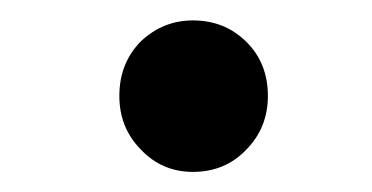

<svg xmlns="http://www.w3.org/2000/svg" viewBox="-20 -675 368 190"><path d="M98.1 -580.1Q98.1 -612.3 119.1 -633.8Q141.1 -654.8 170.9 -654.8Q202.6 -654.8 224.1 -633.3Q245.1 -612.3 245.1 -580.1Q245.1 -548.8 224.1 -527.3Q203.1 -504.9 170.9 -504.9Q140.1 -504.9 119.1 -527.3Q98.1 -548.8 98.1 -580.1Z"/></svg>

Font: Droid Sans Thai
Style: Bold
Weight: 700
Designer: Steve Matteson
Foundry: Ascender Corporation
Version: Version 1.00